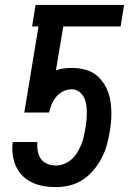

<svg xmlns="http://www.w3.org/2000/svg" viewBox="-20 -755 540 783"><path d="M207 8Q182 8 158.5 4Q135 0 113.5 -9.5Q92 -19 75 -35Q58 -51 47.5 -72Q37 -93 33 -116.5Q29 -140 31 -165L32 -176H132V-175Q131 -157 134 -139Q137 -121 146.5 -107.5Q156 -94 172.5 -87Q189 -80 208 -80Q224 -80 241 -86.5Q258 -93 271.5 -105Q285 -117 294.5 -132.5Q304 -148 311 -164.5Q318 -181 321.5 -197.5Q325 -214 328 -231Q331 -247 332.5 -263.5Q334 -280 334 -296.5Q334 -313 331.5 -329Q329 -345 322 -358.5Q315 -372 302 -381.5Q289 -391 272 -391Q255 -391 238.5 -383Q222 -375 210 -361Q198 -347 191 -330Q184 -313 180 -296H79L137 -647H111L125 -735H486L472 -647H238L208 -468Q224 -474 240.5 -476Q257 -478 273 -478Q304 -478 332.5 -469.5Q361 -461 381.5 -441Q402 -421 414.5 -394.5Q427 -368 431 -338.5Q435 -309 434 -278Q433 -247 427 -216Q423 -189 415 -161.5Q407 -134 393.5 -108.5Q380 -83 360.5 -60Q341 -37 316 -21Q291 -5 263 1.5Q235 8 207 8Z"/></svg>

Font: Iosevka SS18 Semibold
Style: Italic
Weight: 600
Italic angle: -9°
Monospace: yes
Designer: Belleve Invis
Foundry: Belleve Invis
Version: Version 25.1.1; ttfautohint (v1.8.4)